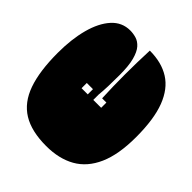

<svg xmlns="http://www.w3.org/2000/svg" viewBox="-158 -985 1275 1275"><g transform="rotate(-45 479.5 -348.0)"><path d="M474 34Q311 34 208.5 -11.5Q106 -57 58 -142Q10 -227 10 -347Q10 -485 61.5 -569Q113 -653 222 -691.5Q331 -730 503 -730Q631 -730 731.5 -703Q832 -676 890 -623.5Q948 -571 948 -494Q948 -466 939.5 -437.5Q931 -409 905 -386Q879 -363 827 -349Q775 -335 688 -335Q630 -335 583.5 -336.5Q537 -338 498 -342H448V-268H497V-308Q709 -318 945 -308Q945 -197 897 -121Q849 -45 746 -5.5Q643 34 474 34ZM448 -394H497V-452H448Z"/></g></svg>

Font: Oi
Style: Regular
Weight: 400
Designer: Kostas Bartsokas, Mohamad Dakak
Foundry: Foundry5
Version: Version 4.000